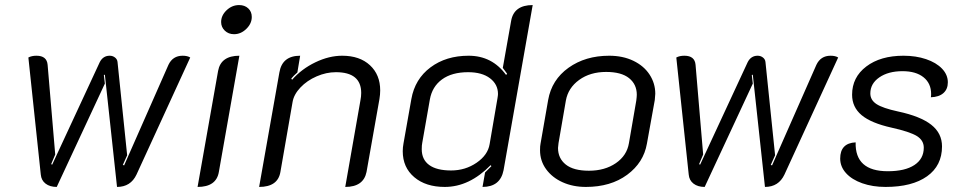

<svg xmlns="http://www.w3.org/2000/svg" viewBox="-20 -729 3810 758"><path d="M141 -40 92 -502Q105 -509 124 -509Q165 -509 168 -473L198 -119L182 -81L186 -79L374 -484Q387 -509 413 -509Q425 -509 434 -502Q443 -495 444 -484L482 -116L465 -78L470 -76L645 -473Q662 -509 701 -509Q720 -509 731 -502L519 -40Q496 9 442 9L394 -434L390 -433L394 -399L204 9Q177 9 160 -4Q143 -17 141 -40Z M853 -642Q853 -668 874.5 -688.5Q896 -709 924 -709Q946 -709 960 -696Q974 -683 974 -662Q974 -636 952.5 -615Q931 -594 904 -594Q882 -594 867.5 -608Q853 -622 853 -642ZM841 -449Q852 -509 925 -509L844 -50Q834 9 760 9Z M1083 -443Q1094 -509 1165 -509L1154 -443Q1139 -430 1130 -419L1133 -414Q1171 -457 1225 -483Q1279 -509 1331 -509Q1400 -509 1440.5 -471.5Q1481 -434 1481 -372Q1481 -356 1478 -338L1427 -50Q1415 9 1343 9L1403 -333Q1406 -348 1406 -362Q1406 -444 1306 -444Q1268 -444 1230 -427.5Q1192 -411 1166 -383.5Q1140 -356 1135 -326L1087 -50Q1077 9 1003 9Z M1570 -132Q1570 -147 1573 -163L1604 -338Q1618 -417 1679.5 -463Q1741 -509 1830 -509Q1923 -509 1978 -433L1982 -438Q1972 -452 1965 -461L1998 -647Q2009 -709 2083 -709L1968 -57Q1955 9 1885 9L1895 -48Q1895 -48 1920 -73L1917 -77Q1833 9 1736 9Q1661 9 1615.5 -29.5Q1570 -68 1570 -132ZM1913 -160 1944 -341Q1946 -353 1946 -358Q1946 -396 1914.5 -420Q1883 -444 1828 -444Q1764 -444 1725 -415.5Q1686 -387 1677 -336L1647 -165Q1645 -156 1645 -140Q1645 -99 1674.5 -77.5Q1704 -56 1761 -56Q1817 -56 1861.5 -86.5Q1906 -117 1913 -160Z M2112 -136Q2112 -153 2114 -162L2144 -334Q2158 -414 2224.5 -461.5Q2291 -509 2385 -509Q2439 -509 2480.5 -489Q2522 -469 2544.5 -434.5Q2567 -400 2567 -359Q2567 -352 2565 -334L2534 -162Q2521 -87 2456 -39Q2391 9 2293 9Q2242 9 2201 -9.5Q2160 -28 2136 -61Q2112 -94 2112 -136ZM2463 -164 2492 -332Q2494 -348 2494 -355Q2494 -396 2463.5 -420.5Q2433 -445 2373 -445Q2310 -445 2266.5 -413.5Q2223 -382 2214 -332L2185 -164Q2183 -150 2183 -145Q2183 -104 2213.5 -79.5Q2244 -55 2305 -55Q2368 -55 2411.5 -85Q2455 -115 2463 -164Z M2699 -40 2650 -502Q2663 -509 2682 -509Q2723 -509 2726 -473L2756 -119L2740 -81L2744 -79L2932 -484Q2945 -509 2971 -509Q2983 -509 2992 -502Q3001 -495 3002 -484L3040 -116L3023 -78L3028 -76L3203 -473Q3220 -509 3259 -509Q3278 -509 3289 -502L3077 -40Q3054 9 3000 9L2952 -434L2948 -433L2952 -399L2762 9Q2735 9 2718 -4Q2701 -17 2699 -40Z M3297 -103Q3297 -164 3358 -167Q3355 -53 3485 -53Q3553 -53 3590 -77.5Q3627 -102 3627 -146Q3627 -175 3599.5 -192Q3572 -209 3500 -225Q3419 -243 3381.5 -274.5Q3344 -306 3344 -355Q3344 -424 3400 -466.5Q3456 -509 3547 -509Q3596 -509 3636 -495.5Q3676 -482 3699 -458Q3722 -434 3722 -404Q3722 -377 3704.5 -361.5Q3687 -346 3655 -345Q3656 -350 3656 -358Q3656 -400 3626 -424Q3596 -448 3543 -448Q3487 -448 3451.5 -423.5Q3416 -399 3416 -360Q3416 -334 3440.5 -318Q3465 -302 3525 -289Q3614 -270 3656.5 -236.5Q3699 -203 3699 -151Q3699 -75 3640 -33Q3581 9 3476 9Q3425 9 3384 -5.5Q3343 -20 3320 -45.5Q3297 -71 3297 -103Z"/></svg>

Font: K2D Light
Style: Italic
Weight: 300
Italic angle: -10°
Designer: Katatrad Aksorn Co.,Ltd.
Foundry: Cadson Demak Co.,Ltd.
Version: Version 1.000; ttfautohint (v1.6)